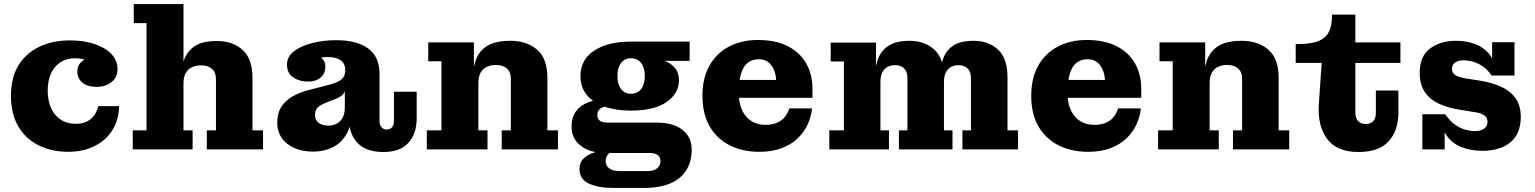

<svg xmlns="http://www.w3.org/2000/svg" viewBox="-20 -736 7563 946"><path d="M316 12Q235 12 171 -19.5Q107 -51 70.5 -112.5Q34 -174 34 -264Q34 -355 71.5 -415Q109 -475 174.5 -506Q240 -537 324 -537L349 -449Q308 -449 277.5 -429Q247 -409 231 -373.5Q215 -338 215 -290Q215 -242 231 -205Q247 -168 278.5 -147Q310 -126 355 -126Q378 -126 396.5 -132.5Q415 -139 428.5 -151Q442 -163 451 -179Q460 -195 464 -213H567Q566 -164 548.5 -123Q531 -82 498.5 -52Q466 -22 420 -5Q374 12 316 12ZM455 -308Q411 -308 386 -329Q361 -350 361 -383Q361 -418 387.5 -436Q414 -454 460 -454L463 -392Q447 -411 430.5 -423.5Q414 -436 394.5 -442.5Q375 -449 349 -449L324 -537Q395 -537 448 -518.5Q501 -500 530 -468.5Q559 -437 559 -396Q559 -355 529.5 -331.5Q500 -308 455 -308Z M634 0V-94H702V-622H639V-716H884V-94H929V0ZM999 0V-94H1044V-346Q1044 -380 1024 -397Q1004 -414 970 -414Q947 -414 927.5 -405.5Q908 -397 896 -378Q884 -359 884 -326L870 -325Q870 -389 885 -435.5Q900 -482 938.5 -508Q977 -534 1049 -534Q1127 -534 1175.5 -490Q1224 -446 1224 -351V-94H1276V0Z M1496 -334Q1456 -334 1425 -354.5Q1394 -375 1394 -418Q1394 -457 1428.5 -483.5Q1463 -510 1518.5 -524Q1574 -538 1636 -538Q1740 -538 1795.5 -496Q1851 -454 1850 -369L1681 -389Q1681 -424 1657.5 -439.5Q1634 -455 1596 -455Q1571 -455 1547.5 -449Q1524 -443 1507.5 -429Q1491 -415 1486 -391L1490 -472Q1533 -470 1558.5 -454Q1584 -438 1583 -405Q1582 -373 1559.5 -353.5Q1537 -334 1496 -334ZM1869 13Q1784 13 1741.5 -31.5Q1699 -76 1699 -155V-171H1679V-286H1674L1681 -341V-389L1850 -369V-139Q1850 -121 1859.5 -109.5Q1869 -98 1885 -98Q1903 -98 1912 -109.5Q1921 -121 1921 -139V-284H2033V-153Q2033 -77 1992 -32Q1951 13 1869 13ZM1524 11Q1445 11 1395.5 -27.5Q1346 -66 1346 -132Q1346 -178 1366 -209.5Q1386 -241 1422.5 -261.5Q1459 -282 1507 -294L1601 -318Q1628 -325 1646 -334Q1664 -343 1672.5 -356Q1681 -369 1681 -389L1683 -286H1679Q1672 -270 1658 -261Q1644 -252 1622 -244L1603 -237Q1582 -229 1565.5 -220.5Q1549 -212 1540.5 -200.5Q1532 -189 1532 -170Q1532 -144 1550.5 -130.5Q1569 -117 1598 -117Q1618 -117 1636.5 -125.5Q1655 -134 1667 -154Q1679 -174 1679 -209L1716 -206Q1716 -127 1689.5 -79.5Q1663 -32 1619.5 -10.5Q1576 11 1524 11Z M2452 0V-94H2497V-347Q2497 -382 2477 -399Q2457 -416 2422 -416Q2400 -416 2380.5 -407.5Q2361 -399 2349 -379.5Q2337 -360 2337 -327L2307 -326Q2307 -389 2323 -436.5Q2339 -484 2380 -509.5Q2421 -535 2495 -535Q2575 -535 2626 -491.5Q2677 -448 2677 -352V-94H2729V0ZM2083 0V-94H2155V-434H2090V-527H2315V-350L2337 -353V-94H2382V0Z M3003 190Q2926 190 2880.5 168Q2835 146 2835 97Q2835 64 2857 43.5Q2879 23 2914 13.5Q2949 4 2986 4L2989 12Q2981 18 2975.5 25Q2970 32 2967 39.5Q2964 47 2964 55Q2964 81 2982 94Q3000 107 3035 107H3169Q3191 107 3205.5 100.5Q3220 94 3227 83Q3234 72 3234 57Q3234 37 3220 27.5Q3206 18 3183 18H2965Q2889 18 2842.5 -17Q2796 -52 2796 -112Q2796 -157 2817.5 -187Q2839 -217 2878.5 -232Q2918 -247 2970 -247L2973 -211Q2950 -211 2936.5 -200Q2923 -189 2923 -170Q2923 -150 2936 -141Q2949 -132 2972 -132H3212Q3298 -132 3343 -96Q3388 -60 3388 0Q3388 60 3361.5 102.5Q3335 145 3283 167.5Q3231 190 3153 190ZM3089 -191Q3013 -191 2957 -211Q2901 -231 2870.5 -269Q2840 -307 2840 -361Q2840 -442 2907.5 -486.5Q2975 -531 3089 -531L3254 -436Q3280 -428 3302.5 -404.5Q3325 -381 3325 -340Q3325 -275 3264 -233Q3203 -191 3089 -191ZM3089 -274Q3121 -274 3139 -297.5Q3157 -321 3157 -362Q3157 -402 3139 -425.5Q3121 -449 3089 -449Q3058 -449 3040 -425.5Q3022 -402 3022 -362Q3022 -321 3040 -297.5Q3058 -274 3089 -274ZM3254 -436 3089 -531H3378V-436Z M3721 12Q3639 12 3575.5 -20Q3512 -52 3476.5 -113.5Q3441 -175 3441 -264Q3441 -352 3476 -413.5Q3511 -475 3573 -507Q3635 -539 3714 -539L3719 -444Q3687 -444 3665 -427.5Q3643 -411 3631.5 -374Q3620 -337 3620 -277Q3620 -205 3655.5 -163Q3691 -121 3752 -121Q3786 -121 3809.5 -131.5Q3833 -142 3847.5 -160.5Q3862 -179 3869 -202H3981Q3977 -161 3959.5 -123Q3942 -85 3910.5 -54.5Q3879 -24 3831.5 -6Q3784 12 3721 12ZM3523 -254V-342H3804L3983 -298V-254ZM3804 -342Q3803 -369 3793 -392.5Q3783 -416 3765 -430Q3747 -444 3719 -444L3714 -539Q3802 -539 3861.5 -508.5Q3921 -478 3952 -424Q3983 -370 3983 -298Z M4066 0V-94H4138V-433H4073V-526H4296V-352L4318 -355V-94H4360V0ZM4409 0V-94H4451V-350Q4451 -383 4434.5 -399Q4418 -415 4390 -415Q4371 -415 4354.5 -407Q4338 -399 4328 -381Q4318 -363 4318 -330L4289 -329Q4289 -392 4303.5 -438Q4318 -484 4356 -509.5Q4394 -535 4462 -535Q4536 -535 4583.5 -491.5Q4631 -448 4631 -355V-94H4673V0ZM4722 0V-94H4764V-350Q4764 -383 4747 -399Q4730 -415 4702 -415Q4684 -415 4667.5 -407Q4651 -399 4641 -381Q4631 -363 4631 -330L4610 -329Q4610 -392 4624 -438Q4638 -484 4674 -509.5Q4710 -535 4778 -535Q4850 -535 4897 -492Q4944 -449 4944 -355V-94H4996V0Z M5341 12Q5259 12 5195.5 -20Q5132 -52 5096.5 -113.5Q5061 -175 5061 -264Q5061 -352 5096 -413.5Q5131 -475 5193 -507Q5255 -539 5334 -539L5339 -444Q5307 -444 5285 -427.5Q5263 -411 5251.5 -374Q5240 -337 5240 -277Q5240 -205 5275.5 -163Q5311 -121 5372 -121Q5406 -121 5429.5 -131.5Q5453 -142 5467.5 -160.5Q5482 -179 5489 -202H5601Q5597 -161 5579.5 -123Q5562 -85 5530.5 -54.5Q5499 -24 5451.5 -6Q5404 12 5341 12ZM5143 -254V-342H5424L5603 -298V-254ZM5424 -342Q5423 -369 5413 -392.5Q5403 -416 5385 -430Q5367 -444 5339 -444L5334 -539Q5422 -539 5481.5 -508.5Q5541 -478 5572 -424Q5603 -370 5603 -298Z M6055 0V-94H6100V-347Q6100 -382 6080 -399Q6060 -416 6025 -416Q6003 -416 5983.5 -407.5Q5964 -399 5952 -379.5Q5940 -360 5940 -327L5910 -326Q5910 -389 5926 -436.5Q5942 -484 5983 -509.5Q6024 -535 6098 -535Q6178 -535 6229 -491.5Q6280 -448 6280 -352V-94H6332V0ZM5686 0V-94H5758V-434H5693V-527H5918V-350L5940 -353V-94H5985V0Z M6674 13Q6566 13 6518.5 -52Q6471 -117 6478 -223L6492 -426H6364V-519H6374Q6440 -519 6476.5 -534Q6513 -549 6528 -580Q6543 -611 6543 -659V-664H6658V-179Q6658 -155 6671 -140Q6684 -125 6708 -125Q6734 -125 6746.5 -139.5Q6759 -154 6759 -179V-290H6870V-181Q6870 -93 6822 -40Q6774 13 6674 13ZM6658 -426V-527H6880V-426Z M7285 7Q7226 7 7180 -11.5Q7134 -30 7106.5 -70Q7079 -110 7074 -173H7101Q7124 -139 7150 -121Q7176 -103 7201.5 -96.5Q7227 -90 7246 -90Q7275 -90 7292 -102Q7309 -114 7309 -135Q7309 -150 7301.5 -159.5Q7294 -169 7278 -175.5Q7262 -182 7237 -185L7174 -195Q7110 -205 7065.5 -227Q7021 -249 6998 -286Q6975 -323 6975 -378Q6975 -458 7025.5 -496.5Q7076 -535 7154 -535Q7208 -535 7251.5 -517.5Q7295 -500 7323 -462.5Q7351 -425 7355 -364H7329Q7309 -394 7283.5 -410.5Q7258 -427 7233.5 -433Q7209 -439 7192 -439Q7167 -439 7150.5 -428.5Q7134 -418 7134 -397Q7134 -383 7141.5 -374Q7149 -365 7164.5 -359Q7180 -353 7205 -349L7270 -339Q7332 -329 7377.5 -308Q7423 -287 7448 -251Q7473 -215 7473 -160Q7473 -77 7422 -35Q7371 7 7285 7ZM6988 0V-173H7074L7098 -122V0ZM7355 -364 7332 -414V-528H7442V-364Z"/></svg>

Font: Montagu Slab 24pt
Style: Bold
Weight: 700
Designer: Florian Karsten
Foundry: Florian Karsten
Version: Version 1.000